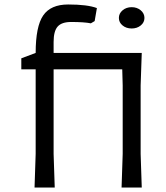

<svg xmlns="http://www.w3.org/2000/svg" viewBox="-20 -836 742 856"><path d="M607 -455V-150L612 0H522L527 -150V-455L525 -527H219V-150L224 0H134L139 -150V-527H75V-576L139 -600Q139 -718 172.5 -767Q206 -816 284 -816Q370 -816 412 -800L402 -742L385 -732Q355 -738 297 -738Q255 -738 237 -717.5Q219 -697 219 -649V-600H612ZM510 -756Q510 -776 526.5 -790Q543 -804 567 -804Q591 -804 607.5 -790Q624 -776 624 -756Q624 -736 607.5 -722.5Q591 -709 567 -709Q543 -709 526.5 -722.5Q510 -736 510 -756Z"/></svg>

Font: Farro Light
Style: Regular
Weight: 300
Designer: Aceler Chua
Foundry: Grayscale Limited
Version: Version 1.101